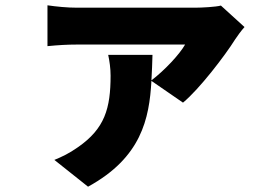

<svg xmlns="http://www.w3.org/2000/svg" viewBox="-20 -597 1040 724"><path d="M813 -576C795 -571 742 -568 716 -568H270C234 -568 193 -572 159 -577V-423C200 -427 234 -429 270 -429H678C657 -392 601 -332 551 -294C553 -326 554 -358 555 -390H388C393 -367 397 -339 397 -312C397 -188 375 -112 274 -42C240 -18 214 -6 185 6L312 107C513 -3 543 -149 551 -292L670 -210C731 -260 829 -388 867 -449C874 -460 891 -483 902 -495Z"/></svg>

Font: Noto Sans CJK JP Black
Style: Regular
Weight: 900
Designer: Ryoko NISHIZUKA (kana & ideographs); Paul D. Hunt (Latin, Greek & Cyrillic); Wenlong ZHANG (bopomofo); Sandoll Communica
Foundry: Adobe Systems Incorporated
Version: Version 1.004;PS 1.004;hotconv 1.0.82;makeotf.lib2.5.63406